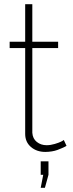

<svg xmlns="http://www.w3.org/2000/svg" viewBox="-20 -719 347 915"><path d="M297 -24 290 -20Q284 -17 275 -13Q266 -9 254 -4.5Q242 0 226.5 2.5Q211 5 196 5Q155 5 127.5 -18.5Q100 -42 100 -81V-490H26V-520H100V-699H134V-520H257V-490H134V-86Q136 -58 155.5 -42.5Q175 -27 202 -27Q221 -27 241 -33Q261 -39 271 -44Q281 -49 284 -52ZM174 176 186 114H174V50H211V114L194 176Z"/></svg>

Font: Raleway-v4020 ExtraLight
Style: Regular
Weight: 275
Designer: Matt McInerney, Pablo Impallari, Rodrigo Fuenzalida
Foundry: Matt McInerney, Pablo Impallari, Rodrigo Fuenzalida
Version: Version 4.020;PS 004.020;hotconv 1.0.88;makeotf.lib2.5.64775